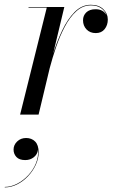

<svg xmlns="http://www.w3.org/2000/svg" viewBox="-66 -490 529 821"><path d="M-8 149.7Q-8 129.7 7.4 114.9Q22.8 100.1 45.6 100.1Q69.2 100.1 84.2 115.1Q99.2 130.1 99.2 161.7Q99.2 188.5 86.8 215.1Q74.4 241.7 53.8 263.5Q33.2 285.3 7.4 298.3Q-18.4 311.3 -45.6 311.3V309.3Q-19.2 309.3 7.2 295.7Q33.6 282.1 54.8 259.3Q76 236.5 87.6 208.3Q99.2 180.1 96.4 150.9Q94 170.1 78.6 182.3Q63.2 194.5 42 194.5Q16.4 194.5 4.2 181.3Q-8 168.1 -8 149.7ZM134 -457.5H56V-460H209L161 -259.5Q177 -311.5 199.8 -359.5Q222.5 -407.5 253 -438.5Q283.5 -469.5 322.5 -469.5Q356.5 -469.5 375.8 -450.8Q395 -432 395 -406.5Q395 -382.5 381.5 -365.5Q368 -348.5 343.5 -348.5Q319 -348.5 304 -364.2Q289 -380 289 -403.5Q289 -423.5 303 -437Q317 -450.5 343 -450.5Q375.5 -450.5 389.5 -425Q383.5 -443 366.5 -455Q349.5 -467 322.5 -467Q288 -467 260.2 -441.8Q232.5 -416.5 211.2 -376.2Q190 -336 174 -289.2Q158 -242.5 146.5 -198.5L99 0H20Z"/></svg>

Font: Bodoni* 72pt
Style: Italic
Weight: 400
Italic angle: -13°
Version: Version 2.3